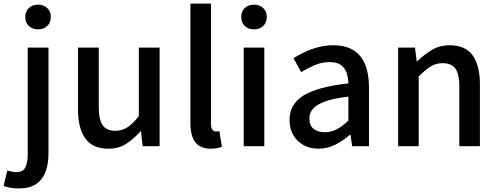

<svg xmlns="http://www.w3.org/2000/svg" viewBox="-68 -817 2782 1073"><path d="M37 236Q9 236 -12 232Q-33 228 -48 222L-27 136Q-16 139 -3 142Q10 145 23 145Q61 145 74 118Q87 91 87 43V-551H203V41Q203 98 187 142Q171 186 134.5 211Q98 236 37 236ZM144 -653Q113 -653 93 -672Q73 -691 73 -723Q73 -753 93 -772Q113 -791 144 -791Q176 -791 196 -772Q216 -753 216 -723Q216 -691 196 -672Q176 -653 144 -653Z M538 14Q450 14 409 -43Q368 -100 368 -204V-551H484V-218Q484 -148 506 -117Q528 -86 576 -86Q614 -86 644 -105.5Q674 -125 708 -168V-551H824V0H729L720 -83H717Q679 -40 637 -13Q595 14 538 14Z M1110 14Q1068 14 1043 -3.5Q1018 -21 1007 -53.5Q996 -86 996 -130V-797H1111V-124Q1111 -101 1119.5 -91.5Q1128 -82 1138 -82Q1142 -82 1146 -82.5Q1150 -83 1158 -84L1172 3Q1162 7 1147 10.5Q1132 14 1110 14Z M1294 0V-551H1409V0ZM1352 -653Q1319 -653 1299.5 -672Q1280 -691 1280 -723Q1280 -753 1299.5 -772Q1319 -791 1352 -791Q1383 -791 1403 -772Q1423 -753 1423 -723Q1423 -691 1403 -672Q1383 -653 1352 -653Z M1712 14Q1665 14 1628.5 -6Q1592 -26 1571 -62Q1550 -98 1550 -146Q1550 -235 1628.5 -283.5Q1707 -332 1879 -351Q1878 -383 1869 -410Q1860 -437 1837.5 -453.5Q1815 -470 1774 -470Q1731 -470 1691 -453Q1651 -436 1615 -414L1572 -492Q1601 -510 1636 -526.5Q1671 -543 1711 -553.5Q1751 -564 1794 -564Q1863 -564 1907 -536.5Q1951 -509 1972.5 -457Q1994 -405 1994 -331V0H1900L1891 -63H1887Q1850 -31 1806 -8.5Q1762 14 1712 14ZM1747 -78Q1783 -78 1814 -94.5Q1845 -111 1879 -143V-277Q1798 -268 1750 -250.5Q1702 -233 1681.5 -209.5Q1661 -186 1661 -155Q1661 -114 1686 -96Q1711 -78 1747 -78Z M2157 0V-551H2251L2261 -474H2263Q2301 -511 2345 -537.5Q2389 -564 2445 -564Q2533 -564 2573.5 -507.5Q2614 -451 2614 -346V0H2499V-332Q2499 -403 2477 -433.5Q2455 -464 2406 -464Q2368 -464 2338.5 -445.5Q2309 -427 2272 -390V0Z"/></svg>

Font: Noto Sans HK Thin Medium
Style: Regular
Weight: 500
Version: Version 2.004-H2;hotconv 1.0.118;makeotfexe 2.5.65603